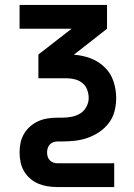

<svg xmlns="http://www.w3.org/2000/svg" viewBox="-20 -540 540 775"><path d="M441 215H212Q192 215 172.5 212Q153 209 135 201.5Q117 194 102 181Q87 168 77 151Q67 134 63 114.5Q59 95 59 75Q59 55 63 36Q67 17 77 0Q87 -17 102 -30Q117 -43 135 -51Q153 -59 172.5 -62Q192 -65 212 -65H231Q250 -65 268.5 -68.5Q287 -72 303 -81.5Q319 -91 328.5 -108.5Q338 -126 338 -144Q338 -161 332 -177.5Q326 -194 313 -204.5Q300 -215 283.5 -219.5Q267 -224 250 -224H135V-320L269 -424H59V-520H412V-424L278 -319Q312 -317 344.5 -305Q377 -293 402 -269Q427 -245 438 -212Q449 -179 449 -144Q449 -118 442.5 -92Q436 -66 420 -44.5Q404 -23 382 -8Q360 7 335 16Q310 25 283.5 28Q257 31 231 31H212Q203 31 195 34Q187 37 181 43.5Q175 50 172.5 58.5Q170 67 170 75Q170 84 172.5 92.5Q175 101 181 107Q187 113 195 116Q203 119 212 119H441Z"/></svg>

Font: Iosevka Term Curly
Style: Bold
Weight: 700
Designer: Belleve Invis
Foundry: Belleve Invis
Version: Version 32.3.0